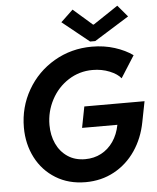

<svg xmlns="http://www.w3.org/2000/svg" viewBox="-61 -990 861 1050"><g transform="rotate(-5 369.0 -465.0)"><path d="M55.7 -318.8Q55.7 -430.7 109.6 -524.4Q163.6 -618.2 257.3 -672.9Q351.1 -727.5 464.4 -727.5Q531.2 -727.5 589.4 -709Q647.5 -690.4 688 -661.1L611.8 -541Q592.8 -565.4 550 -582.8Q507.3 -600.1 457 -600.1Q384.3 -600.1 324.5 -561.8Q264.6 -523.4 230.5 -459Q196.3 -394.5 196.3 -320.8Q196.3 -264.2 217.5 -218Q238.8 -171.9 279.1 -144.8Q319.3 -117.7 375 -117.7Q423.8 -117.7 463.4 -138.7Q502.9 -159.7 529.5 -198.2Q556.2 -236.8 566.4 -289.6H372.6L395 -405.3H725.6L703.6 -293Q687 -205.6 640.9 -137.5Q594.7 -69.3 524.2 -30.8Q453.6 7.8 366.7 7.8Q273.9 7.8 203.4 -35.4Q132.8 -78.6 94.2 -153.3Q55.7 -228 55.7 -318.8ZM310.1 -875 377 -938.5 481.4 -847.2H485.8L622.6 -938.5L676.3 -875L485.8 -756.3H457.5Z"/></g></svg>

Font: Reddit Sans Fudge
Style: Bold
Weight: 700
Italic angle: -11.25°
Designer: Stephen Hutchings
Version: Version 1.013